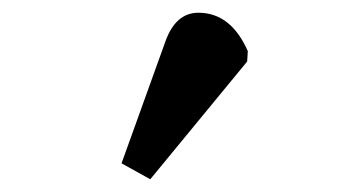

<svg xmlns="http://www.w3.org/2000/svg" viewBox="-20 -807 538 300"><path d="M214.8 -526.9 169.9 -551.8 238.8 -743.2Q254.9 -787.1 290 -787.1Q340.8 -787.1 367.2 -727.1L366.2 -710.9Z"/></svg>

Font: Literata Book
Style: Bold
Weight: 700
Designer: Latin by Veronika Burian and Jose Scaglione. Greek by Irene Vlachou. Cyrillic by Vera Evstafieva
Foundry: TypeTogether
Version: Version 2.003;PS 002.003;hotconv 1.0.88;makeotf.lib2.5.64775